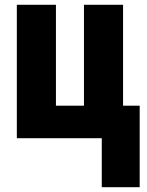

<svg xmlns="http://www.w3.org/2000/svg" viewBox="-20 -573 611 796"><path d="M559.1 203.1H401.9V0H49.8V-553.2H211.9V-134.8H328.1V-553.2H490.2V-134.8H559.1Z"/></svg>

Font: Open Sans Condensed ExtraBold
Style: Regular
Weight: 800
Width: 3
Designer: Monotype Design Team
Foundry: Monotype Imaging Inc.
Version: Version 3.000; ttfautohint (v1.8.4)